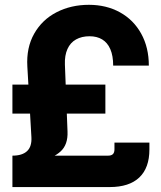

<svg xmlns="http://www.w3.org/2000/svg" viewBox="-20 -758 653 778"><path d="M30.6 -127.3Q70 -127.3 89.6 -145.6Q109.3 -163.9 107.3 -202L90.8 -488.3Q86.3 -564.7 118.5 -621.5Q150.7 -678.3 209.2 -708.4Q267.8 -738.5 340.4 -738.5Q410.7 -738.5 466 -708.1Q521.2 -677.6 552.1 -621.7Q583.1 -565.7 583.1 -492.2H438.6Q438.6 -532 427.1 -558.6Q415.5 -585.3 394.1 -598.2Q372.8 -611.1 342.8 -611.1Q311.2 -611.1 288.1 -598.2Q265 -585.3 253.3 -559.3Q241.6 -533.4 243 -496.1L253.6 -225Q255.8 -171.4 224.9 -143.8Q193.9 -116.3 145.9 -108.1Q97.9 -99.8 30.6 -99.8ZM30.3 -127.3H418.2Q431.4 -127.3 437.6 -133.6Q443.8 -139.8 443.8 -152.9V-180.2H585.4V-152.5Q585.4 -77.8 544.5 -38.9Q503.5 0 424.5 0H30.3ZM30.3 -415.2H407V-297.7H30.3Z"/></svg>

Font: Intratopia Thin
Style: Regular
Weight: 100
Designer: Rasmus Andersson
Foundry: rsms
Version: Version 3.000;Glyphs 3.2.3 (3260)